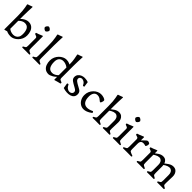

<svg xmlns="http://www.w3.org/2000/svg" viewBox="442 -2558 4315 4315"><g transform="rotate(45 2599.5 -400.5)"><path d="M50 -760 58 -772Q87 -780 114 -790.5Q141 -801 170 -812L178 -804Q175 -736 172 -667Q169 -598 169 -530V-20L94 2L84 -5V-435Q84 -519 78.5 -578.5Q73 -638 65.5 -681.5Q58 -725 50 -760ZM545 -268Q545 -208 522 -157Q499 -106 462 -68.5Q425 -31 380.5 -10Q336 11 294 11Q238 11 198.5 -1.5Q159 -14 140 -25L165 -110Q191 -86 229.5 -71.5Q268 -57 308 -57Q346 -57 379.5 -73Q413 -89 434 -125Q455 -161 455 -221Q455 -320 421.5 -375.5Q388 -431 310 -431Q274 -431 235.5 -411Q197 -391 159 -350Q157 -343 146.5 -343Q136 -343 127 -348Q118 -353 120 -360Q179 -440 238.5 -475Q298 -510 351 -510Q418 -510 461 -477Q504 -444 524.5 -389Q545 -334 545 -268Z M767 -625Q750 -625 726.5 -640Q703 -655 692 -680Q692 -698 707 -721Q722 -744 747 -755Q764 -755 787.5 -740.5Q811 -726 822 -700Q822 -682 807 -659Q792 -636 767 -625ZM747 0Q734 0 717.5 0.5Q701 1 659 1Q652 1 650 -12Q648 -25 653 -28Q685 -46 699.5 -55Q714 -64 718 -78.5Q722 -93 722 -125V-356Q722 -374 716.5 -383Q711 -392 695.5 -399.5Q680 -407 649 -418Q642 -420 641.5 -435.5Q641 -451 646 -453Q651 -455 663 -459Q675 -463 686.5 -467Q698 -471 703 -472Q748 -491 766 -498.5Q784 -506 798 -511L807 -504V-125Q807 -93 811.5 -78.5Q816 -64 832.5 -55Q849 -46 885 -28Q892 -25 889.5 -12Q887 1 879 1Q831 1 812.5 0.5Q794 0 779 0Z M1009 -760 1017 -772Q1046 -780 1073 -790.5Q1100 -801 1129 -812L1137 -804Q1134 -736 1131 -667Q1128 -598 1128 -530V-125Q1128 -93 1132.5 -78.5Q1137 -64 1154 -55Q1171 -46 1206 -28Q1213 -25 1210.5 -12Q1208 1 1200 1Q1152 1 1133.5 0.5Q1115 0 1100 0H1068Q1055 0 1038.5 0.5Q1022 1 980 1Q973 1 971 -12Q969 -25 974 -28Q1006 -46 1020.5 -55Q1035 -64 1039 -78.5Q1043 -93 1043 -125V-435Q1043 -519 1037.5 -578.5Q1032 -638 1024.5 -681.5Q1017 -725 1009 -760Z M1301 -232Q1301 -292 1324 -343Q1347 -394 1384 -431.5Q1421 -469 1465.5 -490Q1510 -511 1552 -511Q1608 -511 1647.5 -493.5Q1687 -476 1706 -465L1681 -380Q1646 -409 1605.5 -423.5Q1565 -438 1527 -438Q1469 -438 1430 -400Q1391 -362 1391 -279Q1391 -180 1424.5 -124.5Q1458 -69 1536 -69Q1572 -69 1611 -89Q1650 -109 1687 -150L1726 -140Q1659 -60 1596 -25Q1533 10 1495 10Q1428 10 1385 -23Q1342 -56 1321.5 -111Q1301 -166 1301 -232ZM1643 -760 1651 -772Q1680 -780 1706.5 -790Q1733 -800 1762 -811L1771 -805Q1768 -736 1765 -667.5Q1762 -599 1762 -530V-135Q1763 -118 1767.5 -107.5Q1772 -97 1787 -89Q1802 -81 1834 -68Q1843 -64 1841 -49Q1839 -34 1833 -32Q1827 -31 1813.5 -27.5Q1800 -24 1786 -21Q1772 -18 1766 -16L1687 7L1677 0V-495Q1677 -578 1665.5 -642.5Q1654 -707 1643 -760Z M1941 -135Q1940 -142 1948.5 -146.5Q1957 -151 1966.5 -152Q1976 -153 1978 -148Q2005 -90 2041.5 -66Q2078 -42 2112 -43.5Q2146 -45 2169 -65Q2192 -85 2192 -115Q2192 -143 2174.5 -160Q2157 -177 2124.5 -194.5Q2092 -212 2046 -239Q2025 -252 2003 -267Q1981 -282 1966.5 -304Q1952 -326 1952 -358Q1952 -408 1979 -442Q2006 -476 2048 -493Q2090 -510 2136 -510Q2168 -510 2197.5 -504Q2227 -498 2248 -490L2266 -367Q2267 -362 2257.5 -358.5Q2248 -355 2238 -355Q2228 -355 2226 -360Q2204 -410 2171 -432Q2138 -454 2107 -454Q2080 -454 2058.5 -437.5Q2037 -421 2037 -392Q2037 -357 2071.5 -330Q2106 -303 2175 -267Q2202 -253 2227 -238Q2252 -223 2267.5 -199.5Q2283 -176 2283 -137Q2283 -83 2255 -49.5Q2227 -16 2180 -2.5Q2133 11 2075.5 7.5Q2018 4 1960 -15Z M2611 10Q2550 10 2501.5 -22.5Q2453 -55 2425.5 -110Q2398 -165 2398 -232Q2398 -292 2420.5 -343Q2443 -394 2480 -431.5Q2517 -469 2562.5 -490Q2608 -511 2654 -511Q2703 -511 2740.5 -498Q2778 -485 2793 -470Q2801 -462 2799.5 -442.5Q2798 -423 2791 -403Q2784 -383 2773.5 -372Q2763 -361 2753 -370Q2722 -398 2689.5 -419Q2657 -440 2613 -440Q2553 -440 2523 -395Q2493 -350 2493 -279Q2493 -180 2529.5 -128Q2566 -76 2632.5 -71.5Q2699 -67 2787 -110Q2794 -114 2801 -105Q2808 -96 2811.5 -85Q2815 -74 2808 -70Q2751 -27 2701.5 -8.5Q2652 10 2611 10Z M3308 0Q3295 0 3278.5 0.5Q3262 1 3220 1Q3213 1 3211 -12Q3209 -25 3214 -28Q3246 -46 3260.5 -55Q3275 -64 3279 -78.5Q3283 -93 3283 -125V-300Q3283 -347 3266 -380.5Q3249 -414 3215 -427Q3181 -440 3131.5 -425Q3082 -410 3017 -360L2998 -381Q3059 -440 3114 -475.5Q3169 -511 3225 -511Q3277 -511 3310 -486Q3343 -461 3358.5 -421.5Q3374 -382 3373 -340L3367 -125Q3366 -93 3369.5 -78.5Q3373 -64 3387.5 -55Q3402 -46 3433 -28Q3438 -25 3436 -12Q3434 1 3427 1Q3385 1 3369 0.5Q3353 0 3340 0ZM2924 -760 2932 -772Q2961 -780 2988 -790.5Q3015 -801 3044 -812L3052 -804Q3049 -736 3046 -667Q3043 -598 3043 -530V-125Q3043 -93 3047.5 -78.5Q3052 -64 3069 -55Q3086 -46 3121 -28Q3128 -25 3125.5 -12Q3123 1 3115 1Q3067 1 3048.5 0.5Q3030 0 3015 0H2983Q2970 0 2953.5 0.5Q2937 1 2895 1Q2888 1 2886 -12Q2884 -25 2889 -28Q2921 -46 2935.5 -55Q2950 -64 2954 -78.5Q2958 -93 2958 -125V-435Q2958 -519 2952.5 -578.5Q2947 -638 2939.5 -681.5Q2932 -725 2924 -760Z M3647 -625Q3630 -625 3606.5 -640Q3583 -655 3572 -680Q3572 -698 3587 -721Q3602 -744 3627 -755Q3644 -755 3667.5 -740.5Q3691 -726 3702 -700Q3702 -682 3687 -659Q3672 -636 3647 -625ZM3627 0Q3614 0 3597.5 0.5Q3581 1 3539 1Q3532 1 3530 -12Q3528 -25 3533 -28Q3565 -46 3579.5 -55Q3594 -64 3598 -78.5Q3602 -93 3602 -125V-356Q3602 -374 3596.5 -383Q3591 -392 3575.5 -399.5Q3560 -407 3529 -418Q3522 -420 3521.5 -435.5Q3521 -451 3526 -453Q3531 -455 3543 -459Q3555 -463 3566.5 -467Q3578 -471 3583 -472Q3628 -491 3646 -498.5Q3664 -506 3678 -511L3687 -504V-125Q3687 -93 3691.5 -78.5Q3696 -64 3712.5 -55Q3729 -46 3765 -28Q3772 -25 3769.5 -12Q3767 1 3759 1Q3711 1 3692.5 0.5Q3674 0 3659 0Z M3961 0Q3946 0 3927.5 0.5Q3909 1 3861 1Q3854 1 3851 -12Q3848 -25 3855 -28Q3891 -46 3907.5 -55Q3924 -64 3928.5 -78.5Q3933 -93 3933 -125V-361Q3932 -379 3926.5 -388Q3921 -397 3904.5 -404Q3888 -411 3854 -420Q3849 -422 3847.5 -430Q3846 -438 3847.5 -446.5Q3849 -455 3852 -456Q3858 -458 3871 -462.5Q3884 -467 3898 -472Q3912 -477 3917 -478Q3961 -497 3978.5 -504Q3996 -511 4009 -516L4018 -509V-407Q4053 -441 4075 -464Q4097 -487 4113 -499Q4129 -511 4146.5 -511Q4164 -511 4191 -497Q4204 -490 4206 -472.5Q4208 -455 4203 -436Q4198 -417 4190 -403.5Q4182 -390 4176 -392Q4018 -440 4018 -304V-131Q4018 -106 4021.5 -91.5Q4025 -77 4035.5 -68.5Q4046 -60 4067.5 -51.5Q4089 -43 4126 -29Q4135 -26 4131.5 -12.5Q4128 1 4117 1Q4073 1 4048 0.5Q4023 0 4008.5 0Q3994 0 3980 0Z M4385 0Q4372 0 4355.5 0.5Q4339 1 4297 1Q4290 1 4288 -12Q4286 -25 4291 -28Q4323 -46 4337.5 -55Q4352 -64 4356 -78.5Q4360 -93 4360 -125V-356Q4360 -374 4354.5 -383Q4349 -392 4333.5 -399.5Q4318 -407 4287 -418Q4280 -420 4279.5 -435.5Q4279 -451 4284 -453Q4289 -455 4301 -459Q4313 -463 4324.5 -467Q4336 -471 4341 -472Q4386 -491 4404 -498.5Q4422 -506 4436 -511L4445 -504V-125Q4445 -93 4449.5 -78.5Q4454 -64 4470.5 -55Q4487 -46 4523 -28Q4530 -25 4527.5 -12Q4525 1 4517 1Q4469 1 4450.5 0.5Q4432 0 4417 0ZM4710 0Q4697 0 4680.5 0.5Q4664 1 4622 1Q4615 1 4613 -12Q4611 -25 4616 -28Q4648 -46 4662.5 -55Q4677 -64 4681 -78.5Q4685 -93 4685 -125V-300Q4685 -347 4668 -380.5Q4651 -414 4617 -427Q4583 -440 4533.5 -425Q4484 -410 4419 -360L4395 -381Q4460 -440 4515.5 -475.5Q4571 -511 4627 -511Q4679 -511 4710 -486Q4741 -461 4755.5 -421.5Q4770 -382 4770 -340V-125Q4770 -93 4774 -78.5Q4778 -64 4793 -55Q4808 -46 4839 -28Q4844 -25 4842 -12Q4840 1 4833 1Q4791 1 4775 0.5Q4759 0 4746 0ZM5035 0Q5022 0 5005.5 0.5Q4989 1 4947 1Q4940 1 4938 -12Q4936 -25 4941 -28Q4973 -46 4987.5 -55Q5002 -64 5006 -78.5Q5010 -93 5010 -125V-300Q5010 -347 4993 -380.5Q4976 -414 4942 -427Q4908 -440 4858.5 -425Q4809 -410 4744 -360L4720 -381Q4785 -440 4840.5 -475.5Q4896 -511 4952 -511Q5004 -511 5037 -486Q5070 -461 5085.5 -421.5Q5101 -382 5100 -340L5094 -125Q5093 -93 5096.5 -78.5Q5100 -64 5114.5 -55Q5129 -46 5160 -28Q5165 -25 5163 -12Q5161 1 5154 1Q5112 1 5096 0.5Q5080 0 5067 0Z"/></g></svg>

Font: Anvers
Style: Regular
Weight: 400
Designer: Ishtar van Looy
Version: Version 1.000